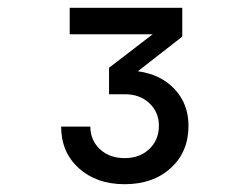

<svg xmlns="http://www.w3.org/2000/svg" viewBox="-20 -850 640 493"><path d="M300 -377Q228 -377 182.5 -418Q137 -459 137 -525H212Q212 -490 236.5 -467Q261 -444 300 -444Q339 -444 363.5 -467.5Q388 -491 388 -527Q388 -562 363.5 -585Q339 -608 301 -608H260V-676L372 -762H159V-830H448V-756L334 -667Q393 -659 428.5 -621Q464 -583 464 -527Q464 -460 418.5 -418.5Q373 -377 300 -377Z"/></svg>

Font: Pitagon Sans Mono Medium
Style: Regular
Weight: 500
Monospace: yes
Designer: Travis Tran
Foundry: Pitagon
Version: Version 1.001; ttfautohint (v1.8.4.7-5d5b);gftools[0.9.26]